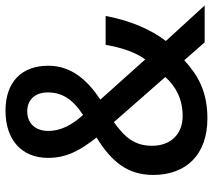

<svg xmlns="http://www.w3.org/2000/svg" viewBox="-58 -706 774 698"><g transform="rotate(-90 329.0 -357.0)"><path d="M276 -724C169 -724 104 -665 104 -569C104 -497 136 -447 178 -393C91 -339 42 -281 42 -187C42 -67 116 10 247 10C344 10 403 -23 459 -74L524 0H658L529 -141C574 -199 605 -279 620 -360H515C505 -303 489 -253 462 -216L316 -379C390 -429 439 -486 439 -569C439 -667 378 -724 276 -724ZM273 -645C315 -645 342 -617 342 -570C342 -519 318 -480 260 -442C223 -483 202 -524 202 -568C202 -617 231 -645 273 -645ZM234 -330 398 -143C364 -105 318 -80 256 -80C190 -80 148 -124 148 -191C148 -254 178 -290 234 -330Z"/></g></svg>

Font: Noto Sans Lao SemiCondensed Medium
Style: Regular
Weight: 500
Width: 4
Designer: Monotype Design Team
Foundry: Monotype Imaging Inc.
Version: Version 2.003